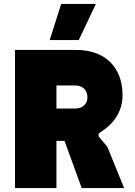

<svg xmlns="http://www.w3.org/2000/svg" viewBox="-20 -953 685 973"><path d="M56 0H266V-239H307L394 0H609L524 -209L483 -258C476 -267 479 -277 489 -283C552 -322 601 -384 601 -470C601 -616 509 -700 366 -700H56ZM360 -403H266V-520H360C397 -520 423 -499 423 -460C423 -424 397 -403 360 -403ZM232 -750H379L466 -933H290Z"/></svg>

Font: Finlandica Black
Style: Regular
Weight: 900
Designer: Niklas Ekholm, Juho Hiilivirta, Jaakko Suomalainen
Foundry: Helsinki Type Studio
Version: Version 2.000;Glyphs 3.2 (3202)